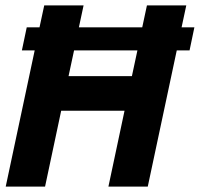

<svg xmlns="http://www.w3.org/2000/svg" viewBox="-20 -688 737 708"><path d="M1.1 0 107.9 -502.1H60.7L78.6 -587.2H125.7L143.1 -668H288.2L270.9 -587.2H504.5L521.8 -668H666.9L649.6 -587.2H696.8L679 -502.1H631.8L524.9 0H379.8L439.2 -279.6H205.6L146.2 0ZM232.8 -407.3H466.4L486.7 -502.1H253.1Z"/></svg>

Font: Atkinson Hyperlegible Mono ExtraLight
Style: Italic
Weight: 200
Italic angle: -12°
Monospace: yes
Designer: Elliott Scott, Megan Eiswerth, Linus Boman, Theodore Petrosky, Letters from Sweden
Foundry: Applied Design Works, Letters from Sweden
Version: Version 2.001